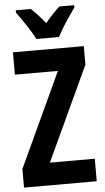

<svg xmlns="http://www.w3.org/2000/svg" viewBox="-62 -972 551 1010"><g transform="rotate(-5 214.0 -466.5)"><path d="M156 -773H275C296 -815 341 -882 369 -920V-933H291C266 -910 245 -888 215 -852C188 -885 162 -913 140 -933H61V-920C90 -882 137 -812 156 -773ZM407 0V-119H170L401 -616V-714H27V-596H254L23 -98V0Z"/></g></svg>

Font: Noto Sans Arabic UI XCn
Style: Bold
Weight: 700
Width: 2
Designer: Monotype Design Team, Nadine Chahine and Nizar Qandah
Foundry: Monotype Imaging Inc.
Version: Version 2.010